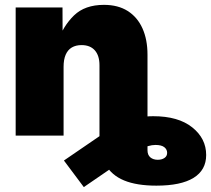

<svg xmlns="http://www.w3.org/2000/svg" viewBox="-20 -553 861 783"><path d="M617.7 204.1Q537.6 204.1 486.1 182.9Q434.6 161.6 410.2 117.7Q385.7 73.7 385.7 5.9V-93.8H581.5V59.6Q581.5 79.1 593.3 88.9Q605 98.6 623.5 98.6Q639.6 98.6 650.6 91.3Q661.6 84 661.6 70.3Q661.6 56.2 649.9 47.1Q638.2 38.1 613.8 38.1Q599.6 38.1 583.3 43Q566.9 47.9 542 62Q517.1 76.2 477.1 103.5L321.8 210L240.7 101.6L404.8 -10.7Q442.9 -36.6 493.7 -57.9Q544.4 -79.1 605 -79.1Q707 -79.1 763.9 -33.7Q820.8 11.7 820.8 79.1Q820.8 140.6 769.3 172.4Q717.8 204.1 617.7 204.1ZM239.3 -280.8V0H43.9V-522.5H234.9L235.4 -380.9H214.4Q237.3 -446.8 281.7 -490Q326.2 -533.2 403.8 -533.2Q461.4 -533.2 501 -508.1Q540.5 -482.9 561 -437.3Q581.5 -391.6 581.5 -330.1V0H385.7V-287.1Q385.7 -326.2 366.7 -347.7Q347.7 -369.1 312.5 -369.1Q289.6 -369.1 272.9 -359.4Q256.3 -349.6 247.8 -329.8Q239.3 -310.1 239.3 -280.8Z"/></svg>

Font: Inter 28pt Black
Style: Regular
Weight: 900
Designer: Rasmus Andersson
Foundry: rsms
Version: Version 4.001;git-66647c0bb